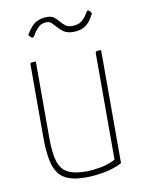

<svg xmlns="http://www.w3.org/2000/svg" viewBox="-79 -731 603 797"><g transform="rotate(-10 222.5 -332.0)"><path d="M219 10Q161 10 129.5 -8.5Q98 -27 85.5 -69.5Q73 -112 73 -185V-490Q73 -495 74 -497Q75 -499 80 -499.5Q85 -500 97 -500V-178Q97 -114 108 -78.5Q119 -43 147 -28.5Q175 -14 227 -14Q247 -14 282.5 -20Q318 -26 348 -42V-490Q348 -495 350 -497Q352 -499 357.5 -499.5Q363 -500 372 -500V-23Q335 -4 293.5 3Q252 10 219 10ZM271 -594Q248 -594 234 -603Q220 -612 210 -623.5Q200 -635 191 -644Q182 -653 169 -653Q148 -653 134.5 -640Q121 -627 113.5 -613.5Q106 -600 101 -600Q98 -600 94 -603.5Q90 -607 87.5 -610.5Q85 -614 85 -614Q108 -652 128.5 -663Q149 -674 175 -674Q193 -674 204 -665.5Q215 -657 223.5 -646.5Q232 -636 243 -627.5Q254 -619 271 -619Q299 -619 313.5 -632Q328 -645 335 -658Q342 -671 346 -671Q351 -671 354 -667.5Q357 -664 359 -660Q361 -656 361 -656Q356 -646 349 -635Q342 -624 332 -614.5Q322 -605 307 -599.5Q292 -594 271 -594Z"/></g></svg>

Font: Yanone Kaffeesatz ExtraLight
Style: Regular
Weight: 200
Designer: Yanone (Cyrillic: Daniel Pouzeot, Huerta Tipografica, and Cyreal)
Foundry: Yanone
Version: Version 2.003